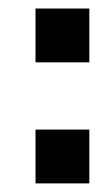

<svg xmlns="http://www.w3.org/2000/svg" viewBox="-20 -551 254 446"><path d="M62.5 -531.2H187.5V-406.2H62.5ZM62.5 -250H187.5V-125H62.5Z"/></svg>

Font: Oswald
Style: Stencbab
Weight: 400
Designer: Mathieu Le Lay
Foundry: Mathieu Le Lay
Version: Version 1.000